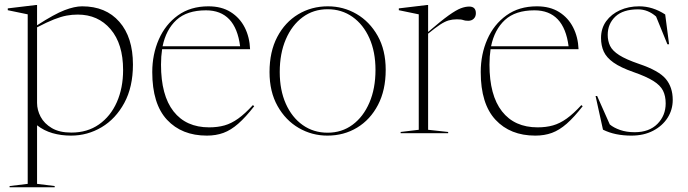

<svg xmlns="http://www.w3.org/2000/svg" viewBox="-20 -548 2830 790"><path d="M205 217.5V222.5H19.5V217.5L94 208.5V-489L12 -506V-513.5L128.5 -527.5H132.5V-444Q204.5 -490.5 245.8 -506.2Q287 -522 318 -522Q415.5 -522 471.2 -458.2Q527 -394.5 527 -282.5Q527 -190 491.5 -124.5Q456 -59 398 -24.5Q340 10 272 10Q231.5 10 196 -0.2Q160.5 -10.5 132.5 -32.5V208.5ZM486.5 -260Q486.5 -367.5 435 -427.8Q383.5 -488 300 -488Q276.5 -488 253.8 -483.8Q231 -479.5 202.2 -468.2Q173.5 -457 132.5 -435.5V-124.5Q132.5 -95.5 147.2 -67.5Q162 -39.5 193.2 -21Q224.5 -2.5 273.5 -2.5Q339.5 -2.5 387.2 -36Q435 -69.5 460.8 -127.8Q486.5 -186 486.5 -260Z M837.5 -522Q891.5 -522 929 -498.5Q966.5 -475 986.8 -435.2Q1007 -395.5 1009 -345.5H647Q642.5 -316 642.5 -282Q642.5 -155.5 694 -89.8Q745.5 -24 840.5 -24Q875.5 -24 903.8 -32Q932 -40 960 -60Q988 -80 1020.5 -115.5L1026 -111Q990.5 -65.5 960.2 -39Q930 -12.5 899.2 -1.2Q868.5 10 831 10Q728 10 667.2 -55.2Q606.5 -120.5 606.5 -251.5Q606.5 -324.5 633.5 -386Q660.5 -447.5 712.2 -484.8Q764 -522 837.5 -522ZM827.5 -505.5Q749 -505.5 706 -465.8Q663 -426 649 -357.5H968Q949 -505.5 827.5 -505.5Z M1327 10Q1263.5 10 1209.2 -21.5Q1155 -53 1122 -111.8Q1089 -170.5 1089 -251.5Q1089 -335.5 1120.8 -396Q1152.5 -456.5 1207 -489.2Q1261.5 -522 1329 -522Q1393 -522 1447 -490.5Q1501 -459 1534 -400.5Q1567 -342 1567 -260.5Q1567 -177 1535.2 -116.2Q1503.5 -55.5 1449.2 -22.8Q1395 10 1327 10ZM1328 -2Q1386.5 -2 1430.8 -34.8Q1475 -67.5 1500 -125.8Q1525 -184 1525 -260.5Q1525 -334.5 1500 -390.8Q1475 -447 1430.5 -478.5Q1386 -510 1328 -510Q1269.5 -510 1225.2 -477.2Q1181 -444.5 1156 -386.2Q1131 -328 1131 -251.5Q1131 -177.5 1156 -121.2Q1181 -65 1225.5 -33.5Q1270 -2 1328 -2Z M1910.5 -521Q1938 -521 1938 -493.5Q1938 -479.5 1929.2 -471Q1920.5 -462.5 1906.5 -462.5Q1893 -462.5 1885.8 -465.5Q1878.5 -468.5 1859.5 -468.5Q1841.5 -468.5 1826 -464Q1810.5 -459.5 1791 -446.8Q1771.5 -434 1741.5 -409.5V-14L1824 -5V0H1628.5V-5L1703 -14V-489L1621 -506V-513.5L1737.5 -527.5H1741.5V-416.5Q1795 -462.5 1826.2 -484.8Q1857.5 -507 1876.2 -514Q1895 -521 1910.5 -521Z M2189 -522Q2243 -522 2280.5 -498.5Q2318 -475 2338.2 -435.2Q2358.5 -395.5 2360.5 -345.5H1998.5Q1994 -316 1994 -282Q1994 -155.5 2045.5 -89.8Q2097 -24 2192 -24Q2227 -24 2255.2 -32Q2283.5 -40 2311.5 -60Q2339.5 -80 2372 -115.5L2377.5 -111Q2342 -65.5 2311.8 -39Q2281.5 -12.5 2250.8 -1.2Q2220 10 2182.5 10Q2079.5 10 2018.8 -55.2Q1958 -120.5 1958 -251.5Q1958 -324.5 1985 -386Q2012 -447.5 2063.8 -484.8Q2115.5 -522 2189 -522ZM2179 -505.5Q2100.5 -505.5 2057.5 -465.8Q2014.5 -426 2000.5 -357.5H2319.5Q2300.5 -505.5 2179 -505.5Z M2610 -522Q2665.5 -522 2717 -488.5L2733 -366H2726L2679.5 -480Q2646 -509.5 2605 -509.5Q2543.5 -509.5 2512 -479.8Q2480.5 -450 2480.5 -404.5Q2480.5 -379.5 2490.2 -359.2Q2500 -339 2527.8 -321.2Q2555.5 -303.5 2609.5 -285Q2691 -257.5 2719.5 -223.2Q2748 -189 2748 -137Q2748 -96.5 2726.8 -63.2Q2705.5 -30 2667.2 -10Q2629 10 2577.5 10Q2544.5 10 2515.2 4Q2486 -2 2461 -14.5L2430.5 -153H2437L2489 -36Q2505 -22.5 2531.5 -13.2Q2558 -4 2591.5 -4Q2651 -4 2685 -38.2Q2719 -72.5 2719 -122.5Q2719 -153 2708 -175Q2697 -197 2668.2 -215Q2639.5 -233 2586.5 -251.5Q2533.5 -270 2504.5 -290.5Q2475.5 -311 2464.2 -335.8Q2453 -360.5 2453 -391.5Q2453 -431.5 2474.2 -460.8Q2495.5 -490 2531 -506Q2566.5 -522 2610 -522Z"/></svg>

Font: Newsreader Display ExtraLight
Style: Regular
Weight: 275
Designer: Hugues Gentile
Foundry: Production Type
Version: Version 1.002